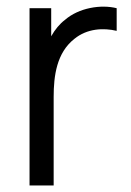

<svg xmlns="http://www.w3.org/2000/svg" viewBox="-20 -565 400 585"><path d="M70 0H143.5V-269.5C143.5 -334 152.5 -404 206.5 -446.5C245.5 -478.5 295.5 -480.5 335.5 -471V-540C288 -552 220.5 -541.5 178 -504.5C162 -492.5 147.5 -475 136 -454.5V-540H70Z"/></svg>

Font: Hauora
Style: Regular
Weight: 400
Designer: Mikhail Sharanda
Foundry: WCYS & Co.
Version: Version 1.010